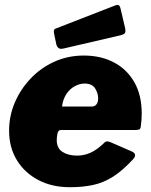

<svg xmlns="http://www.w3.org/2000/svg" viewBox="-20 -772 630 802"><path d="M272 10Q197 10 140 -20Q83 -50 50.5 -103Q18 -156 18 -226Q18 -288 42 -344Q66 -400 108.5 -444.5Q151 -489 207.5 -514.5Q264 -540 330 -540Q402 -540 456.5 -511Q511 -482 541.5 -428Q572 -374 572 -298Q572 -285 571 -271Q570 -257 568 -243Q567 -234 562 -231.5Q557 -229 544 -229H235Q223 -229 220 -214Q217 -199 217 -187Q217 -153 241 -137.5Q265 -122 302 -122Q331 -122 358 -134Q385 -146 416 -176Q422 -182 428.5 -181.5Q435 -181 444 -177L529 -140Q555 -129 537 -108Q493 -60 453 -34.5Q413 -9 369.5 0.5Q326 10 272 10ZM365 -327Q375 -327 382.5 -335.5Q390 -344 390 -362Q390 -382 377.5 -402.5Q365 -423 333 -423Q313 -423 292.5 -412Q272 -401 257.5 -379.5Q243 -358 239 -327ZM503 -653Q505 -642 502.5 -635.5Q500 -629 485 -625L244 -569Q231 -566 224 -572Q217 -578 215 -588L206 -631Q202 -648 211 -652L463 -750Q470 -753 475.5 -750.5Q481 -748 484 -734Z"/></svg>

Font: Libre Franklin Thin Black
Style: Italic
Weight: 900
Italic angle: -8°
Version: Version 2.000